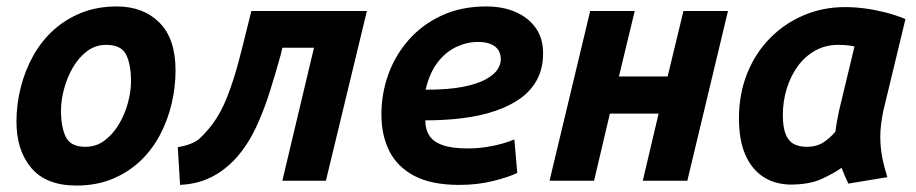

<svg xmlns="http://www.w3.org/2000/svg" viewBox="-20 -560 2840 595"><path d="M217 15Q123 15 77 -39.5Q31 -94 31 -183Q31 -236 44 -288Q57 -340 82 -385.5Q107 -431 144.5 -465.5Q182 -500 231.5 -520Q281 -540 342 -540Q424 -540 474 -490Q524 -440 524 -342Q524 -289 511.5 -237Q499 -185 474.5 -139.5Q450 -94 413 -59.5Q376 -25 327 -5Q278 15 217 15ZM245 -105Q278 -105 304 -124.5Q330 -144 348.5 -175Q367 -206 376.5 -241.5Q386 -277 386 -308Q386 -360 371 -390.5Q356 -421 309 -421Q276 -421 250 -401.5Q224 -382 206 -351Q188 -320 178.5 -284.5Q169 -249 169 -218Q169 -166 184 -135.5Q199 -105 245 -105Z M538 13 531 -104Q579 -112 600 -132Q621 -152 639 -176Q665 -211 684.5 -261Q704 -311 718.5 -365.5Q733 -420 744 -466L759 -526H1117L990 0H855L953 -412H855L851 -394Q835 -336 816.5 -277Q798 -218 773.5 -165.5Q749 -113 714 -73Q693 -49 666.5 -30Q640 -11 608.5 0Q577 11 538 13Z M1403 13Q1317 13 1264 -15Q1211 -43 1186.5 -92Q1162 -141 1162 -205Q1162 -271 1184 -331Q1206 -391 1248 -438Q1290 -485 1350 -512.5Q1410 -540 1487 -540Q1539 -540 1578.5 -522.5Q1618 -505 1640.5 -473Q1663 -441 1663 -395Q1663 -349 1645 -314.5Q1627 -280 1594 -256Q1561 -232 1515.5 -216.5Q1470 -201 1415 -194Q1360 -187 1298 -187Q1298 -160 1310 -140.5Q1322 -121 1351 -110.5Q1380 -100 1430 -100Q1460 -100 1488 -104.5Q1516 -109 1538.5 -115.5Q1561 -122 1574 -128L1583 -24Q1556 -11 1508 1Q1460 13 1403 13ZM1299 -282Q1370 -282 1415 -291Q1460 -300 1486 -314.5Q1512 -329 1522 -345Q1532 -361 1532 -376Q1532 -394 1523.5 -406Q1515 -418 1499.5 -424Q1484 -430 1461 -430Q1427 -430 1394 -414.5Q1361 -399 1336 -366.5Q1311 -334 1299 -282Z M1683 0 1809 -526H1947L1898 -323H2049L2098 -526H2236L2110 0H1972L2021 -208H1870L1821 0Z M2429 12Q2380 11 2344.5 -12.5Q2309 -36 2289.5 -81Q2270 -126 2270 -193Q2270 -269 2295.5 -332.5Q2321 -396 2366.5 -442Q2412 -488 2471.5 -513Q2531 -538 2598 -538Q2628 -538 2659 -534Q2690 -530 2722 -522Q2754 -514 2786 -501L2717 -215Q2713 -195 2710.5 -175.5Q2708 -156 2708 -136Q2708 -103 2714 -72.5Q2720 -42 2730 -11L2609 9Q2605 1 2597.5 -16.5Q2590 -34 2588 -40Q2566 -24 2527.5 -6Q2489 12 2429 12ZM2479 -105Q2511 -105 2532 -119Q2553 -133 2569 -152Q2571 -169 2573.5 -183Q2576 -197 2580 -216L2628 -416Q2615 -419 2602 -420Q2589 -421 2577 -421Q2538 -421 2506 -403Q2474 -385 2452 -354.5Q2430 -324 2418 -285Q2406 -246 2406 -204Q2406 -165 2415 -143.5Q2424 -122 2440.5 -113.5Q2457 -105 2479 -105Z"/></svg>

Font: Ubuntu Sans Mono
Style: Italic
Weight: 400
Italic angle: -13.5°
Monospace: yes
Designer: Dalton Maag Ltd
Foundry: Dalton Maag Ltd
Version: Version 1.006